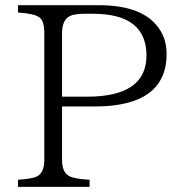

<svg xmlns="http://www.w3.org/2000/svg" viewBox="-20 -735 682 745"><path d="M49.8 -714.8H362.8Q518.1 -714.8 583.5 -641.6Q626.5 -594.2 626.5 -525.9Q626.5 -321.8 346.7 -321.8H220.7V-115.7Q220.7 -66.4 248.5 -51.8Q269 -40.5 327.6 -37.6V-9.8H49.8V-37.6Q102.1 -41 122.1 -49.8Q151.9 -63.5 151.9 -115.7V-605.5Q151.9 -654.3 132.8 -667.5Q114.3 -682.1 49.8 -686.5ZM220.7 -359.9H317.9Q548.3 -359.9 548.3 -519.5Q548.3 -681.6 340.8 -681.6H309.6Q283.2 -681.6 261.7 -676.8Q220.7 -666 220.7 -605.5Z"/></svg>

Font: I.Ming
Style: Regular
Weight: 400
Designer: Ichiten Fonts Project
Version: Version 6.11; Dec 27, 2019